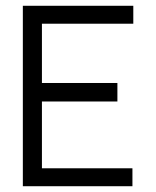

<svg xmlns="http://www.w3.org/2000/svg" viewBox="-20 -644 540 664"><path d="M59 -624V0H438V-62H125V-293H386V-357H125V-562H441V-624Z"/></svg>

Font: Inconsolatazi4
Style: Regular
Weight: 400
Designer: Raph Levien, Kirill Tkachev
Foundry: Cyreal
Version: Version 1.013